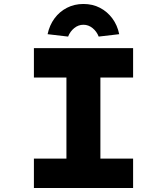

<svg xmlns="http://www.w3.org/2000/svg" viewBox="-20 -941 836 961"><path d="M149.7 0V-147.1H312.5V-552.9H149.7V-700H646.2V-552.9H482.5V-147.1H646.2V0ZM320.9 -757.9 218.2 -769.9Q227.8 -815.1 252.9 -849Q278 -883 315.2 -902Q352.4 -921.1 397.5 -921.1Q443.5 -921.1 480.2 -902Q516.9 -883 542.2 -849Q567.5 -815.1 576.7 -769.9L474 -757.9Q464.1 -783.5 443.4 -800.3Q422.7 -817.1 397.5 -817.1Q372.2 -817.1 351.5 -800.3Q330.8 -783.5 320.9 -757.9Z"/></svg>

Font: Lexend Mega
Style: Regular
Weight: 400
Designer: Bonnie Shaver-Troup, Thomas Jockin
Foundry: Lexend
Version: Version 1.007